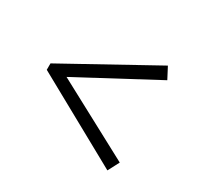

<svg xmlns="http://www.w3.org/2000/svg" viewBox="-95 -592 645 622"><g transform="rotate(30 227.5 -281.0)"><path d="M392 -127 370 -85 37 -269V-293L370 -477L392 -435L104 -281Z"/></g></svg>

Font: Piazzolla SC Light
Style: Regular
Weight: 300
Designer: Juan Pablo del Peral
Foundry: Huerta Tipografica
Version: Version 1.330